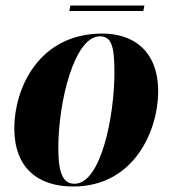

<svg xmlns="http://www.w3.org/2000/svg" viewBox="-20 -668 626 698"><path d="M232 -628H501L505 -648H236ZM246 10C470 10 555 -197 555 -335C555 -485 463 -546 352 -546C119 -546 32 -344 32 -202C32 -59 116 10 246 10ZM251 0C211 0 192 -34 192 -129C192 -301 251 -536 343 -536C384 -536 396 -503 396 -405C396 -245 347 0 251 0Z"/></svg>

Font: Noto Serif Display SemiCondensed ExtraBold
Style: Italic
Weight: 800
Width: 4
Italic angle: -12°
Designer: Monotype Design Team
Foundry: Monotype Imaging Inc.
Version: Version 2.009